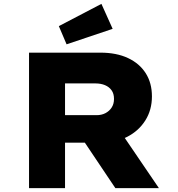

<svg xmlns="http://www.w3.org/2000/svg" viewBox="-20 -972 922 992"><path d="M130 0V-700H498Q582 -700 641.5 -672Q701 -644 733 -593.5Q765 -543 765 -474Q765 -404 731 -350Q697 -296 638 -265.5Q579 -235 504 -235H316V0ZM576 0 364 -316 569 -341 801 0ZM316 -377H479Q505 -377 525 -387.5Q545 -398 557 -416.5Q569 -435 569 -461Q569 -488 556.5 -505.5Q544 -523 522.5 -532Q501 -541 473 -541H316ZM324 -743 284 -837 504 -952 562 -823Z"/></svg>

Font: Lexend Giga ExtraBold
Style: Regular
Weight: 800
Designer: Bonnie Shaver-Troup, Thomas Jockin
Foundry: Lexend
Version: Version 1.007